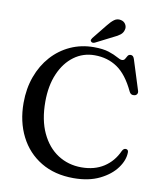

<svg xmlns="http://www.w3.org/2000/svg" viewBox="-97 -969 892 1064"><g transform="rotate(10 349.0 -437.0)"><path d="M662 -175.5Q662 -131.5 629.5 -86.8Q597 -42 536 -12Q475 18 389.5 18Q283 18 205.8 -28.5Q128.5 -75 86.8 -157.2Q45 -239.5 45 -345.5Q45 -426 69.8 -493.8Q94.5 -561.5 139.2 -611.5Q184 -661.5 244.5 -689Q305 -716.5 376 -716.5Q428 -716.5 460.5 -705.8Q493 -695 511.5 -684.2Q530 -673.5 539.5 -673.5Q551.5 -673.5 556.8 -682.5Q562 -691.5 567.2 -700.5Q572.5 -709.5 584.5 -709.5Q599 -709.5 605 -689.5L658.5 -520Q661.5 -510 656.8 -502.2Q652 -494.5 642 -493Q621.5 -489.5 613 -509Q571 -598 516 -635.5Q461 -673 388 -673Q323 -673 272 -635.5Q221 -598 191.8 -530.5Q162.5 -463 162.5 -372Q162.5 -269.5 196.5 -197Q230.5 -124.5 289.2 -86.5Q348 -48.5 422 -48.5Q495.5 -48.5 547.8 -82.2Q600 -116 627 -176Q635.5 -193.5 649.5 -191.5Q662 -189.5 662 -175.5ZM424 -847Q442 -870 458.8 -882.5Q475.5 -895 496.5 -890.5Q515 -886.5 523.5 -871.8Q532 -857 528 -842.5Q524 -824 509.5 -812.5Q495 -801 472.5 -791L376 -742Q362 -736 354.5 -744.5Q350 -749 352 -754.2Q354 -759.5 357.5 -764.5Z"/></g></svg>

Font: Fraunces 9pt S000
Style: Regular
Weight: 400
Version: Version 1.000; ttfautohint (v1.8.3)